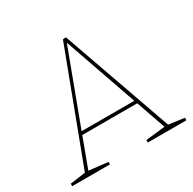

<svg xmlns="http://www.w3.org/2000/svg" viewBox="-153 -850 1011 1007"><g transform="rotate(-30 352.0 -346.5)"><path d="M368 -693 603 -28 698 -15V0H464V-15L581 -28L519 -206H186L120 -28L235 -15V0H6V-15L99 -28L349 -691ZM512 -225 358 -666 193 -225Z"/></g></svg>

Font: Bitter Pro Thin
Style: Regular
Weight: 250
Designer: Sol Matas, and Bitter project Authors
Foundry: Sol Matas
Version: Version 1.010